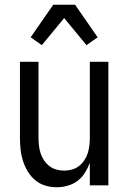

<svg xmlns="http://www.w3.org/2000/svg" viewBox="-20 -780 540 808"><path d="M219 8Q194 8 170.5 1Q147 -6 128 -22Q109 -38 96.5 -59Q84 -80 76.5 -103.5Q69 -127 66.5 -151.5Q64 -176 64 -200V-520H142V-200Q142 -183 144 -166.5Q146 -150 151 -134.5Q156 -119 165.5 -105Q175 -91 188 -81Q201 -71 217 -66.5Q233 -62 250 -62Q267 -62 283 -66.5Q299 -71 312 -81Q325 -91 334.5 -105Q344 -119 349 -134.5Q354 -150 356 -166.5Q358 -183 358 -200V-520H436V0H358V-95Q350 -73 337.5 -53Q325 -33 306.5 -19Q288 -5 265 1.5Q242 8 219 8ZM156 -590 109 -623 204 -760H296L391 -623L344 -590L250 -704Z"/></svg>

Font: Iosevka Fixed
Style: Regular
Weight: 400
Monospace: yes
Designer: Belleve Invis
Foundry: Belleve Invis
Version: Version 33.2.4